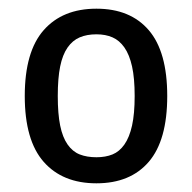

<svg xmlns="http://www.w3.org/2000/svg" viewBox="-20 -767 442 442"><path d="M202 -405Q223 -405 239 -411.5Q255 -418 266.5 -434.5Q278 -451 284 -478Q290 -505 290 -546Q290 -587 284 -614Q278 -641 266.5 -657.5Q255 -674 239 -681Q223 -688 202 -688Q180 -688 163.5 -681Q147 -674 135.5 -657.5Q124 -641 118.5 -614Q113 -587 113 -546Q113 -505 118.5 -478Q124 -451 135.5 -434.5Q147 -418 163.5 -411.5Q180 -405 202 -405ZM202 -345Q124 -345 80.5 -394.5Q37 -444 37 -546Q37 -648 80.5 -697.5Q124 -747 202 -747Q280 -747 322.5 -697.5Q365 -648 365 -546Q365 -444 322.5 -394.5Q280 -345 202 -345Z"/></svg>

Font: Encode Sans Compressed
Style: Medium
Weight: 500
Designer: Pablo Impallari, Andres Torresi
Foundry: Pablo Impallari, Andres Torresi
Version: Version 1.000; ttfautohint (v1.00) -l 8 -r 50 -G 200 -x 14 -